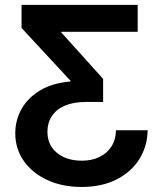

<svg xmlns="http://www.w3.org/2000/svg" viewBox="-20 -549 664 779"><path d="M311 209.5Q232.4 209.5 171.9 181.4Q111.3 153.3 76.7 104.2Q42 55.2 42 -8.3Q42 -61.5 67.6 -107.2Q93.3 -152.8 143.3 -182.6Q193.4 -212.4 266.1 -218.3V-221.2L67.4 -435.5V-529.3H538.6V-419.9H229V-417L398.4 -229V-135.3H328.1Q277.8 -135.3 242.9 -120.1Q208 -105 190.2 -77.6Q172.4 -50.3 172.4 -14.2Q172.4 21.5 189.9 47.9Q207.5 74.2 239 88.6Q270.5 103 311.5 103Q352.5 103 383.3 88.1Q414.1 73.2 431.9 45.7Q449.7 18.1 450.7 -20.5H579.1Q577.6 46.4 544.4 98.1Q511.2 149.9 451.7 179.7Q392.1 209.5 311 209.5Z"/></svg>

Font: Inter 24pt SemiBold
Style: Regular
Weight: 600
Designer: Rasmus Andersson
Foundry: rsms
Version: Version 4.001;git-66647c0bb